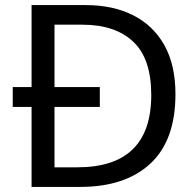

<svg xmlns="http://www.w3.org/2000/svg" viewBox="-20 -734 770 754"><path d="M317 -714Q424 -714 503 -674Q582 -634 625.5 -556.5Q669 -479 669 -364Q669 -183 570.5 -91.5Q472 0 295 0H104V-314H30V-392H104V-714ZM304 -637H194V-392H372V-314H194V-77H284Q574 -77 574 -361Q574 -504 503 -570.5Q432 -637 304 -637Z"/></svg>

Font: Noto Sans Warang Citi
Style: Regular
Weight: 400
Designer: Mangu Purty
Foundry: Mangu Purty
Version: Version 3.002; ttfautohint (v1.8.4.7-5d5b)